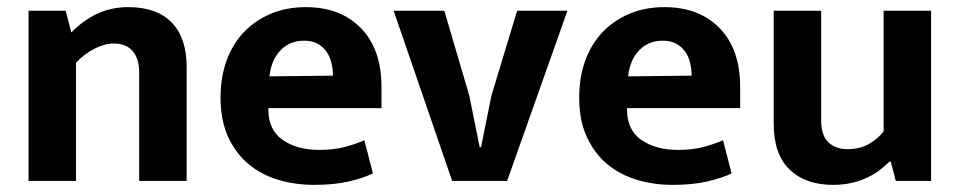

<svg xmlns="http://www.w3.org/2000/svg" viewBox="-20 -507 2689 538"><path d="M193 0H60V-477H164L180 -416Q213 -450 252.5 -468.5Q292 -487 340 -487Q419 -487 461 -444Q503 -401 503 -319V0H370V-305Q370 -342 352 -363.5Q334 -385 299 -385Q273 -385 244.5 -370.5Q216 -356 193 -331Z M1049 -204H732V-200Q732 -143 772 -115Q812 -87 875 -87Q915 -87 945.5 -95Q976 -103 1001 -114L1025 -21Q998 -8 957 1.5Q916 11 860 11Q806 11 758.5 -3.5Q711 -18 675.5 -48Q640 -78 619 -124Q598 -170 598 -234Q598 -291 615 -337.5Q632 -384 663.5 -417Q695 -450 739 -468.5Q783 -487 837 -487Q934 -487 991.5 -428Q1049 -369 1049 -263ZM913 -295Q913 -314 908.5 -332Q904 -350 894 -363.5Q884 -377 869 -385Q854 -393 832 -393Q792 -393 766 -366Q740 -339 735 -293Z M1429 -477H1570L1401 0H1247L1083 -477H1225L1295 -239L1324 -95H1328L1357 -239Z M2054 -204H1737V-200Q1737 -143 1777 -115Q1817 -87 1880 -87Q1920 -87 1950.5 -95Q1981 -103 2006 -114L2030 -21Q2003 -8 1962 1.5Q1921 11 1865 11Q1811 11 1763.5 -3.5Q1716 -18 1680.5 -48Q1645 -78 1624 -124Q1603 -170 1603 -234Q1603 -291 1620 -337.5Q1637 -384 1668.5 -417Q1700 -450 1744 -468.5Q1788 -487 1842 -487Q1939 -487 1996.5 -428Q2054 -369 2054 -263ZM1918 -295Q1918 -314 1913.5 -332Q1909 -350 1899 -363.5Q1889 -377 1874 -385Q1859 -393 1837 -393Q1797 -393 1771 -366Q1745 -339 1740 -293Z M2456 -477H2589V0H2490L2476 -54H2472Q2461 -43 2446.5 -31.5Q2432 -20 2412.5 -10.5Q2393 -1 2368.5 5Q2344 11 2314 11Q2237 11 2192.5 -32Q2148 -75 2148 -159V-477H2281V-170Q2281 -127 2301.5 -108Q2322 -89 2354 -89Q2390 -89 2415.5 -104Q2441 -119 2456 -139Z"/></svg>

Font: Mukta Mahee
Style: Bold
Weight: 700
Designer: Shuchita Grover, Noopur Datye, Girish Dalvi, Yashodeep Gholap
Foundry: Ek Type
Version: Version 2.538;PS 1.000;hotconv 16.6.51;makeotf.lib2.5.65220;